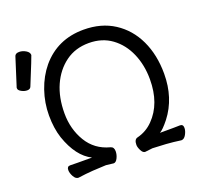

<svg xmlns="http://www.w3.org/2000/svg" viewBox="-128 -867 1077 1031"><g transform="rotate(-20 410.5 -351.0)"><path d="M53 -514Q37 -514 20.5 -523Q4 -532 4 -543Q4 -551 6 -553L55 -707Q59 -723 82 -723Q101 -723 119.5 -712Q138 -701 138 -685Q138 -681 75 -527Q70 -514 53 -514ZM739 21Q719 19 695.5 15.5Q672 12 578 8L535 13Q522 13 512.5 -6Q503 -25 503 -38Q503 -69 522 -74Q575 -87 613 -126Q692 -206 692 -345Q692 -426 663 -493Q634 -560 579.5 -600Q525 -640 449 -640Q372 -640 316 -599Q260 -558 229 -489Q198 -420 198 -329Q198 -239 241 -167.5Q284 -96 368 -74Q387 -69 387 -45Q387 -25 377.5 -6Q368 13 355 13L312 8Q218 12 194.5 15.5Q171 19 151 21Q135 21 124 1Q113 -19 113 -36Q113 -57 131 -57Q154 -56 256 -56Q177 -95 135 -216Q116 -274 116 -347Q116 -419 139.5 -487.5Q163 -556 206 -608Q298 -717 447 -717Q548 -717 621.5 -669.5Q695 -622 734.5 -538.5Q774 -455 774 -347Q774 -208 698 -110Q663 -66 644 -56Q742 -56 759 -57Q777 -57 777 -36Q777 -19 766 1Q755 21 739 21Z"/></g></svg>

Font: LXGW WenKai Medium
Style: Regular
Weight: 500
Designer: LXGW / Fontworks Inc.
Foundry: LXGW / Fontworks Inc.
Version: Version 1.501; October 10, 2024